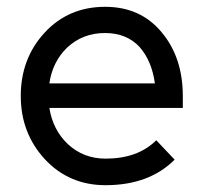

<svg xmlns="http://www.w3.org/2000/svg" viewBox="-20 -532 587 564"><path d="M517 -215V-250Q517 -363 455 -437Q393 -512 289 -512Q181 -512 111 -436Q41 -360 41 -250Q41 -141 112 -64Q183 12 290 12Q418 12 493 -63L439 -120Q385 -66 290 -66Q225 -66 179 -109Q157 -130 143.5 -156.5Q130 -183 125 -215ZM288 -435Q352 -435 390 -394Q426 -353 435 -287H125Q134 -350 177 -392Q223 -435 288 -435Z"/></svg>

Font: Unageo
Style: Regular
Weight: 400
Designer: Richard Sepsi
Foundry: Richard Sepsi
Version: Version 2.000